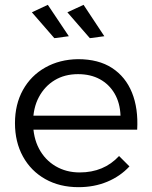

<svg xmlns="http://www.w3.org/2000/svg" viewBox="-20 -773 628 795"><path d="M479 -294Q477 -347 454.5 -385.5Q432 -424 393.5 -445Q355 -466 303 -466Q248 -466 206.5 -441Q165 -416 141 -371Q117 -326 117 -266Q117 -204 141.5 -157.5Q166 -111 210 -85Q254 -59 310 -59Q410 -59 473 -127L516 -84Q478 -43 424 -20.5Q370 2 305 2Q227 2 167.5 -31.5Q108 -65 75 -125Q42 -185 42 -263Q42 -341 75 -400.5Q108 -460 167.5 -493.5Q227 -527 303 -528Q388 -528 444 -491.5Q500 -455 526.5 -389.5Q553 -324 548 -236H103V-294ZM326 -753 412 -623 352 -615 259 -722ZM178 -753 265 -623 205 -615 112 -722Z"/></svg>

Font: Alexandria Light
Style: Regular
Weight: 300
Designer: Mohamed Gaber
Foundry: Kief Type Foundry
Version: Version 5.100